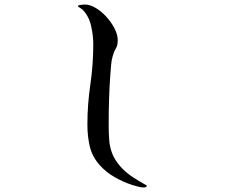

<svg xmlns="http://www.w3.org/2000/svg" viewBox="-20 -777 1040 848"><path d="M628 43Q628 48 623.5 49.5Q619 51 615 51Q603 51 589 47Q575 43 564 40Q524 27 486.5 5.5Q449 -16 421 -47Q387 -85 376.5 -130.5Q366 -176 366 -226Q366 -315 379 -403.5Q392 -492 392 -583Q392 -621 382 -664Q372 -707 344 -735Q342 -737 333 -742.5Q324 -748 324 -749Q324 -754 337 -755.5Q350 -757 354 -757Q378 -757 403.5 -741.5Q429 -726 451 -701.5Q473 -677 486.5 -650Q500 -623 500 -600Q500 -576 492 -563.5Q484 -551 478 -530Q472 -510 470.5 -487.5Q469 -465 467 -443Q463 -388 461.5 -333.5Q460 -279 460 -224Q460 -187 462.5 -156.5Q465 -126 476 -98Q487 -70 513 -40Q537 -14 566 5Q595 24 626 41Q628 41 628 43Z"/></svg>

Font: Kaisei HarunoUmi
Style: Regular
Weight: 400
Designer: Font-Kai, 金井和夫
Foundry: KAZUO KANAI
Version: Version 5.003